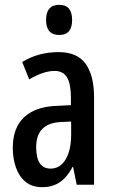

<svg xmlns="http://www.w3.org/2000/svg" viewBox="-20 -766 470 796"><path d="M223 -550Q300 -550 335 -501.5Q370 -453 370 -362V0H298L283 -74H281Q259 -32 228.5 -11Q198 10 155 10Q112 10 85 -13Q58 -36 45.5 -73Q33 -110 33 -153Q33 -235 79 -279Q125 -323 211 -327L274 -330V-361Q274 -418 258 -445Q242 -472 206 -472Q161 -472 101 -437L72 -509Q139 -550 223 -550ZM230 -260Q130 -254 130 -156Q130 -67 190 -67Q229 -67 252 -105Q275 -143 275 -210V-262ZM226 -746Q279 -746 279 -683Q279 -621 226 -621Q171 -621 171 -683Q171 -746 226 -746Z"/></svg>

Font: Noto Sans ExtraCondensed Medium
Style: Regular
Weight: 500
Width: 2
Designer: Monotype Design Team
Foundry: Monotype Imaging Inc.
Version: Version 2.013; ttfautohint (v1.8.4.7-5d5b)